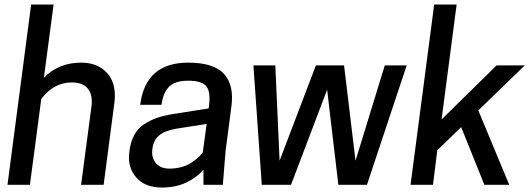

<svg xmlns="http://www.w3.org/2000/svg" viewBox="-20 -820 2352 852"><path d="M13.2 0 118.2 -799.8H217.8L174.8 -475.1Q240.2 -542 339.8 -542Q394.5 -542 430.9 -517.1Q467.3 -492.2 480.7 -452.9Q494.1 -413.6 487.8 -365.2L439.9 0H339.8L386.2 -350.1Q392.1 -398.4 370.1 -426.3Q348.1 -454.1 297.9 -454.1Q218.8 -454.1 163.1 -380.9L112.8 0Z M882.8 0V-66.9Q852.1 -31.2 805.2 -9.5Q758.3 12.2 698.7 12.2Q623 12.2 584 -33.2Q544.9 -78.6 553.7 -144L554.7 -151.9Q560.1 -192.9 576.4 -222.2Q592.8 -251.5 620.6 -269.5Q648.4 -287.6 679.4 -297.9Q710.4 -308.1 753.9 -314.9L905.8 -338.9L907.7 -354Q915 -413.1 895.3 -437.5Q875.5 -461.9 814.9 -461.9Q782.7 -461.9 760 -453.6Q737.3 -445.3 724.9 -429.4Q712.4 -413.6 706.1 -396Q699.7 -378.4 696.8 -355H602.1L603 -361.8Q629.4 -542 814.9 -542Q929.2 -542 974.4 -491.7Q1019.5 -441.4 1006.8 -347.2L981 -149.9L968.8 0ZM731.9 -71.8Q760.7 -71.8 786.1 -78.9Q811.5 -85.9 829.6 -98.1Q847.7 -110.4 859.4 -121.1Q871.1 -131.8 879.9 -144L897 -270L762.7 -249Q712.4 -240.7 686.8 -219.5Q661.1 -198.2 656.7 -162.1L655.8 -153.8Q651.9 -121.1 671.6 -96.4Q691.4 -71.8 731.9 -71.8Z M1431.6 -421.9 1271.5 0H1141.6L1104.5 -529.8H1201.7L1220.7 -106.9L1381.8 -529.8H1506.8L1557.6 -106.9L1687.5 -529.8H1784.7L1608.4 0H1481.4Z M1801.8 0 1906.7 -799.8H2006.3L1939.5 -290L2183.6 -529.8H2308.6L2102.5 -330.1L2239.7 0H2129.4L2026.4 -255.9L1920.4 -152.8L1901.4 0Z"/></svg>

Font: Cooper Hewitt
Style: Medium Italic
Weight: 708
Designer: Village Type and Design LLC
Foundry: Cooper Hewitt Smithsonian Design Museum
Version: 1.000